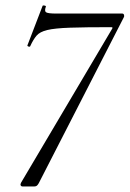

<svg xmlns="http://www.w3.org/2000/svg" viewBox="-20 -674 469 694"><path d="M62 0Q56.4 0 54.7 -4.2Q53 -8.4 56.4 -14.2L384.6 -568.8Q389.6 -575.8 382.4 -575.8Q287.2 -575.8 232.7 -573.9Q178.2 -572 151 -565.5Q123.8 -559 112 -545Q100.2 -531 89.6 -507.8Q88.4 -503.8 83 -505.8Q77.6 -507.8 79.4 -510.8L134 -653Q135 -655 140.9 -654Q146.8 -653 145.8 -650Q139.8 -634 146.8 -629.5Q153.8 -625 183 -625Q197 -625 224.9 -625Q252.8 -625 287.8 -625Q322.8 -625 358.3 -625Q393.8 -625 421.8 -625Q426.8 -625 428.3 -620Q429.8 -615 427.8 -612L120.2 -12Q117 -6.2 113.6 -3.1Q110.2 0 104 0Z"/></svg>

Font: Cormorant Infant Light
Style: Italic
Weight: 300
Italic angle: -10°
Designer: Christian Thalmann (Catharsis Fonts)
Foundry: Catharsis Fonts
Version: Version 4.001